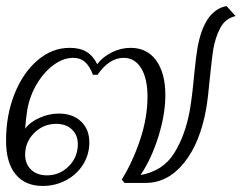

<svg xmlns="http://www.w3.org/2000/svg" viewBox="-33 -604 798 634"><path d="M-13 -139Q-13 -224 15 -294Q43 -364 91 -405Q139 -446 197 -446Q232 -446 253.5 -432.5Q275 -419 288 -392Q306 -416 336 -431Q366 -446 398 -446Q453 -446 483 -404Q513 -362 513 -290Q513 -227 490 -153Q467 -79 431 -26Q505 -39 542 -98Q579 -157 594 -241Q602 -289 608 -356Q614 -416 619 -445Q641 -570 715 -584L745 -551Q711 -543 694.5 -512Q678 -481 671 -440Q666 -406 660 -347Q654 -281 648 -246Q628 -132 574.5 -66Q521 0 448 0H378L369 -11Q405 -69 429.5 -142Q454 -215 454 -285Q454 -345 433 -379Q412 -413 375 -413Q328 -413 289 -357H274Q263 -386 247.5 -399.5Q232 -413 209 -413Q176 -413 144 -389.5Q112 -366 88.5 -326.5Q65 -287 57 -241Q52 -207 50 -179Q66 -201 97.5 -215Q129 -229 161 -229Q207 -229 234.5 -203Q262 -177 262 -134Q262 -94 241.5 -61Q221 -28 185.5 -9Q150 10 108 10Q50 10 18.5 -28.5Q-13 -67 -13 -139ZM224 -128Q224 -158 204.5 -176.5Q185 -195 153 -195Q110 -195 80 -165Q50 -135 50 -93Q50 -63 69.5 -44Q89 -25 122 -25Q164 -25 194 -55Q224 -85 224 -128Z"/></svg>

Font: Fahkwang ExtraLight
Style: Italic
Weight: 275
Italic angle: -10°
Designer: Suppakit Chalermlarp | Katatrad Co.,Ltd.
Foundry: Cadson Demak Co.,Ltd.
Version: Version 1.000; ttfautohint (v1.6)